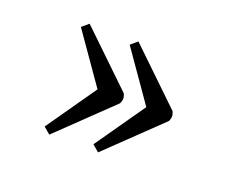

<svg xmlns="http://www.w3.org/2000/svg" viewBox="-67 -493 651 540"><g transform="rotate(20 258.5 -223.0)"><path d="M100 -372 120 -389 277 -238Q281 -230 281 -223Q281 -216 277 -208L120 -57L100 -74L204 -223ZM246 -372 266 -389 423 -238Q427 -230 427 -223Q427 -216 423 -208L266 -57L246 -74L350 -223Z"/></g></svg>

Font: Average
Style: Regular
Weight: 400
Designer: Eduardo Tunni
Foundry: Eduardo Rodriguez Tunni
Version: Version 1.003; ttfautohint (v1.8.4.7-5d5b)